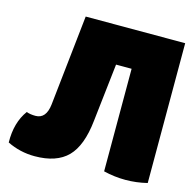

<svg xmlns="http://www.w3.org/2000/svg" viewBox="-103 -794 910 906"><g transform="rotate(15 352.0 -340.5)"><path d="M692 -7Q586 19 479 -7V-508H403L371 -225Q358 -101 304 -46Q250 9 143 9Q72 9 9 -22Q7 -119 54 -183Q72 -176 98 -176Q150 -176 158 -248L206 -690H692Z"/></g></svg>

Font: Lilita One Rus
Style: Regular
Weight: 400
Designer: Juan Montoreano
Foundry: Juan Montoreano
Version: Version 1.002